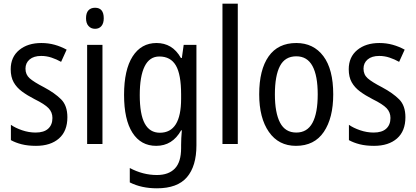

<svg xmlns="http://www.w3.org/2000/svg" viewBox="-20 -831 2252 1040"><path d="M345 -196Q345 -121 299.5 -81Q254 -41 175 -41Q131 -41 97.5 -49.5Q64 -58 39 -72V-155Q63 -138 99.5 -125.5Q136 -113 173 -113Q218 -113 241 -134Q264 -155 264 -192Q264 -223 243 -245Q222 -267 167 -294Q128 -314 99 -335.5Q70 -357 54 -385.5Q38 -414 38 -456Q38 -522 84 -560Q130 -598 204 -598Q242 -598 276 -588.5Q310 -579 341 -562L311 -496Q286 -510 259 -519Q232 -528 203 -528Q163 -528 140.5 -509Q118 -490 118 -459Q118 -427 140.5 -407Q163 -387 219 -358Q277 -327 311 -293Q345 -259 345 -196Z M495 -789Q542 -789 542 -732Q542 -705 529.5 -690Q517 -675 495 -675Q473 -675 459.5 -690Q446 -705 446 -732Q446 -761 459 -775Q472 -789 495 -789ZM535 -588V-51H452V-588Z M828 -598Q870 -598 903 -578.5Q936 -559 960 -517H965L975 -588H1044V-44Q1044 69 992.5 129Q941 189 830 189Q746 189 683 157V79Q754 117 830 117Q893 117 927 82Q961 47 961 -29V-46Q961 -61 962 -83Q963 -105 965 -125H961Q914 -41 826 -41Q743 -41 697.5 -112Q652 -183 652 -317Q652 -453 698.5 -525.5Q745 -598 828 -598ZM843 -525Q790 -525 763.5 -471.5Q737 -418 737 -316Q737 -212 764 -162Q791 -112 846 -112Q961 -112 961 -296V-320Q961 -428 932.5 -476.5Q904 -525 843 -525Z M1268 -51H1185V-811H1268Z M1785 -320Q1785 -192 1734 -116.5Q1683 -41 1583 -41Q1489 -41 1436.5 -116.5Q1384 -192 1384 -320Q1384 -453 1435 -525.5Q1486 -598 1585 -598Q1678 -598 1731.5 -527Q1785 -456 1785 -320ZM1469 -320Q1469 -220 1497 -166.5Q1525 -113 1585 -113Q1644 -113 1672.5 -165.5Q1701 -218 1701 -320Q1701 -421 1672.5 -473.5Q1644 -526 1585 -526Q1524 -526 1496.5 -473.5Q1469 -421 1469 -320Z M2176 -196Q2176 -121 2130.5 -81Q2085 -41 2006 -41Q1962 -41 1928.5 -49.5Q1895 -58 1870 -72V-155Q1894 -138 1930.5 -125.5Q1967 -113 2004 -113Q2049 -113 2072 -134Q2095 -155 2095 -192Q2095 -223 2074 -245Q2053 -267 1998 -294Q1959 -314 1930 -335.5Q1901 -357 1885 -385.5Q1869 -414 1869 -456Q1869 -522 1915 -560Q1961 -598 2035 -598Q2073 -598 2107 -588.5Q2141 -579 2172 -562L2142 -496Q2117 -510 2090 -519Q2063 -528 2034 -528Q1994 -528 1971.5 -509Q1949 -490 1949 -459Q1949 -427 1971.5 -407Q1994 -387 2050 -358Q2108 -327 2142 -293Q2176 -259 2176 -196Z"/></svg>

Font: Noto Sans Tamil UI Condensed
Style: Regular
Weight: 400
Width: 3
Designer: Jelle Bosma - Monotype Design Team
Foundry: Monotype Imaging Inc.
Version: Version 2.004; ttfautohint (v1.8.4.7-5d5b)